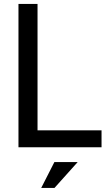

<svg xmlns="http://www.w3.org/2000/svg" viewBox="-20 -747 538 974"><path d="M495.1 0H73.7V-727.1H170.4V-85.9H495.1ZM189 206.5 255.9 75.2H374L256.3 206.5Z"/></svg>

Font: SG Kara Bold
Style: Regular
Weight: 400
Designer: Damoon Khanjanzadeh
Version: Version 1.000